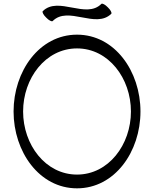

<svg xmlns="http://www.w3.org/2000/svg" viewBox="-20 -1008 826 1047"><path d="M267 -893C351 -978 502 -849 587 -933C591 -938 583 -954 568 -968C554 -983 538 -991 533 -987C449 -902 298 -1031 213 -947C209 -942 217 -926 232 -912C246 -897 262 -889 267 -893ZM746 -400C746 -619 606 -819 400 -819C194 -819 54 -619 54 -400C54 -181 194 19 400 19C606 19 746 -181 746 -400ZM106 -400C106 -581 228 -744 400 -744C572 -744 694 -581 694 -400C694 -219 572 -56 400 -56C228 -56 106 -219 106 -400Z"/></svg>

Font: Nupuram Light
Style: Regular
Weight: 300
Designer: Santhosh Thottingal (santhosh.thottingal@gmail.com)
Foundry: SMC
Version: Version 1.000